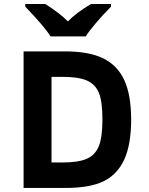

<svg xmlns="http://www.w3.org/2000/svg" viewBox="-20 -930 738 950"><path d="M302.7 0H96.7V-675.8H300.8Q420.4 -675.8 491 -641.1Q561.5 -606.4 595.2 -533Q628.9 -459.5 628.9 -337.9Q628.9 -215.8 595.2 -141.6Q561.5 -67.4 493.7 -33.7Q425.8 0 302.7 0ZM287.6 -126Q369.1 -126 410.4 -144.8Q451.7 -163.6 469.2 -207.5Q486.8 -251.5 486.8 -338.9Q486.8 -427.2 469.5 -470Q452.1 -512.7 410.6 -531.2Q369.1 -549.8 287.6 -549.8H234.9V-126ZM404.3 -750H230Q199.7 -798.8 105 -897V-910.2H204.1Q275.9 -864.7 315.9 -824.2Q356.9 -866.7 430.2 -910.2H529.3V-897Q488.3 -856 453.9 -815.2Q419.4 -774.4 404.3 -750Z"/></svg>

Font: Cadman
Style: Bold
Weight: 700
Designer: Paul James MIller
Foundry: High-Logic / Made with FontCreator
Version: Version 2.114;March 28, 2021;FontCreator 13.0.0.2683 64-bit